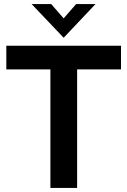

<svg xmlns="http://www.w3.org/2000/svg" viewBox="-20 -921 624 941"><path d="M227 -581H11V-697H573V-581H358V0H227ZM135 -901H231L292 -831L353 -901H448L292 -736Z"/></svg>

Font: Hanken Grotesk
Style: Bold
Weight: 700
Designer: Alfredo Marco Pradil
Foundry: Hanken Design Co.
Version: Version 3.014